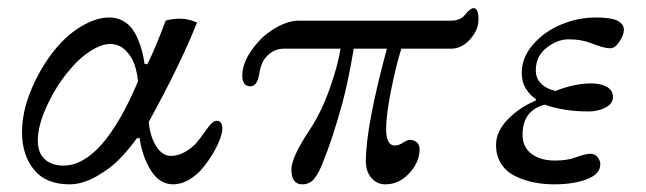

<svg xmlns="http://www.w3.org/2000/svg" viewBox="-20 -454 1619 481"><path d="M35.2 -123Q35.2 -171.4 55.7 -222.9Q76.2 -274.4 108.4 -317.9Q142.1 -362.8 181.2 -386.5Q220.2 -410.2 253.4 -410.2Q271 -410.2 285.2 -403.1Q299.3 -396 308.3 -385.3Q317.4 -374.5 324.5 -358.4Q331.5 -342.3 335.4 -327.4Q339.4 -312.5 342.3 -293.9L349.1 -293Q370.1 -335 395 -402.3Q411.6 -407.2 431.2 -407.2Q451.2 -407.2 473.6 -397.5Q431.6 -292 352.5 -148.4Q356 -112.3 371.1 -87.9Q386.2 -63.5 408.2 -63.5Q427.7 -63.5 445.6 -74.5Q463.4 -85.4 473.1 -97.2Q482.9 -108.9 497.1 -129.4Q512.7 -151.4 522.5 -151.4Q537.1 -151.4 537.1 -130.9Q537.1 -122.1 531.2 -106Q525.4 -89.8 513.9 -70.3Q502.4 -50.8 488 -33.2Q473.6 -15.6 453.9 -3.9Q434.1 7.8 414.1 7.8Q379.4 7.8 357.7 -27.6Q335.9 -63 329.6 -108.9L322.3 -106.9Q302.7 -79.6 279.5 -55.7Q256.3 -31.7 221.4 -12Q186.5 7.8 153.8 7.8Q95.2 7.8 65.2 -28.8Q35.2 -65.4 35.2 -123ZM74.7 -102.5Q74.7 -70.8 92.3 -54.9Q109.9 -39.1 138.7 -39.1Q236.3 -39.1 325.7 -250Q323.7 -272.5 316.9 -292.5Q310.1 -312.5 294.2 -328.1Q278.3 -343.8 255.9 -343.8Q233.9 -343.8 205.1 -325.2Q176.3 -306.6 147.9 -271Q116.7 -231.9 95.7 -184.8Q74.7 -137.7 74.7 -102.5Z M586.9 -264.6Q586.9 -303.7 626 -348.1Q645.5 -370.6 674.6 -386.5Q703.6 -402.3 729.5 -402.3H1110.8Q1133.3 -402.3 1145 -417Q1158.2 -433.6 1166.5 -433.6Q1178.7 -433.6 1178.7 -405.3Q1178.7 -378.9 1157.7 -355.5Q1136.7 -332 1109.9 -332H985.4Q972.2 -290.5 959.7 -227.8Q947.3 -165 947.3 -131.3Q947.3 -89.4 969.2 -89.4Q979.5 -89.4 991.2 -97.7Q1001 -103.5 1006.8 -103.5Q1018.1 -103.5 1024.7 -96.9Q1031.2 -90.3 1031.2 -80.6Q1031.2 -47.9 1005.4 -20Q979.5 7.8 945.8 7.8Q923.8 7.8 910.2 -8.5Q896.5 -24.9 896.5 -49.8Q896.5 -136.7 949.2 -332H866.2Q852.1 -248.5 837.9 -196.3Q812 -102.1 787.6 -43.9Q782.7 -31.7 778.8 -24.2Q774.9 -16.6 768.8 -8.3Q762.7 0 754.9 3.9Q747.1 7.8 737.3 7.8Q710 7.8 710 -29.3Q710 -60.1 755.9 -128.9Q785.2 -172.9 806.4 -233.2Q827.6 -293.5 833 -332H690.4Q669.4 -332 652.6 -317.1Q635.7 -302.2 631.3 -277.8Q628.9 -265.1 627.2 -258.1Q625.5 -251 620.4 -244.4Q615.2 -237.8 607.4 -237.8Q586.9 -237.8 586.9 -264.6Z M1222.7 -91.3Q1222.7 -124.5 1252.2 -155Q1281.7 -185.5 1322.3 -202.1V-206.1Q1308.1 -214.8 1297.6 -231.7Q1287.1 -248.5 1287.1 -271.5Q1287.1 -310.1 1315.7 -342.8Q1344.2 -375.5 1386.5 -392.8Q1428.7 -410.2 1471.7 -410.2Q1511.7 -410.2 1527.3 -401.9Q1543 -393.6 1543 -378.9Q1543 -366.7 1532 -349.9Q1521 -333 1507.8 -333Q1493.2 -333 1460 -346.2Q1436.5 -355.5 1404.3 -355.5Q1376 -355.5 1349.1 -334.2Q1322.3 -313 1322.3 -278.3Q1322.3 -238.8 1371.1 -226.1Q1420.4 -245.1 1460.9 -245.1Q1484.4 -245.1 1500 -236.6Q1515.6 -228 1515.6 -210.9Q1515.6 -194.3 1497.1 -184.6Q1478.5 -174.8 1455.1 -174.8Q1391.6 -174.8 1344.7 -191.9Q1289.1 -177.2 1289.1 -116.2Q1289.1 -85.9 1311.3 -68.8Q1333.5 -51.8 1370.1 -51.8Q1400.4 -51.8 1420.4 -59.1Q1445.8 -68.8 1459.5 -68.8Q1470.2 -68.8 1477.1 -60.3Q1483.9 -51.8 1483.9 -42.5Q1483.9 -18.1 1450.4 -5.1Q1417 7.8 1369.1 7.8Q1341.8 7.8 1317.4 2.9Q1293 -2 1270.8 -12.7Q1248.5 -23.4 1235.6 -43.5Q1222.7 -63.5 1222.7 -91.3Z"/></svg>

Font: Theano Old Style
Style: Regular
Weight: 400
Designer: Alexey Kryukov
Version: Version 2.00